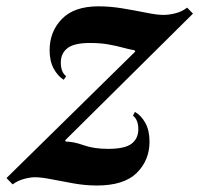

<svg xmlns="http://www.w3.org/2000/svg" viewBox="-85 -558 615 592"><path d="M-46 10.5 -65 -9 332 -399 330 -403Q312.5 -406 292.5 -411.5Q272.5 -417 248.2 -421.2Q224 -425.5 192.5 -425.5Q143.5 -425.5 123 -409.5Q102.5 -393.5 102.5 -365Q102.5 -335.5 119 -323L111.5 -312Q93 -323.5 80.5 -346.5Q68 -369.5 68 -403.5Q68 -460.5 105.8 -499.5Q143.5 -538.5 219 -538.5Q255 -538.5 293.8 -532Q332.5 -525.5 365.8 -518.8Q399 -512 419 -512Q435.5 -512 455.8 -517Q476 -522 492 -534.5L510 -516L116 -125.5L117.5 -121.5Q141.5 -121.5 173 -110.2Q204.5 -99 248.5 -99Q300 -99 320.8 -115Q341.5 -131 341.5 -159.5Q341.5 -188.5 325 -201.5L331 -213Q350 -202.5 363 -179.2Q376 -156 376 -121Q376 -64 336.8 -25Q297.5 14 213.5 14Q178.5 14 142 7.5Q105.5 1 74 -5.2Q42.5 -11.5 22.5 -11.5Q8 -11.5 -11.2 -6.2Q-30.5 -1 -46 10.5Z"/></svg>

Font: Libre Caslon Condensed
Style: Italic
Weight: 400
Italic angle: -22.583°
Designer: Pablo Impallari, Rodrigo Fuenzalida, Katja Schimmel, Ertekin Erdin
Foundry: Pablo Impallari, Rodrigo Fuenzalida
Version: Version 2.000;gftools[0.9.33]